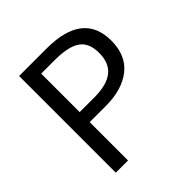

<svg xmlns="http://www.w3.org/2000/svg" viewBox="-177 -788 921 921"><g transform="rotate(-45 283.0 -328.0)"><path d="M90 0V-656H277Q523 -656 523 -463Q523 -363 458 -311.5Q393 -260 281 -260H173V0ZM173 -328H271Q357 -328 398.5 -361Q440 -394 440 -463Q440 -532 398 -560.5Q356 -589 267 -589H173Z"/></g></svg>

Font: Toshiba Sans
Style: Regular
Weight: 400
Designer: Paul D. Hunt
Foundry: Toshiba Corporation
Version: Version 2.020;PS 2.0;hotconv 1.0.86;makeotf.lib2.5.63406